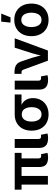

<svg xmlns="http://www.w3.org/2000/svg" viewBox="1142 -1945 814 3138"><g transform="rotate(-90 1549.0 -376.0)"><path d="M545.4 2.9Q461.4 2.9 424.8 -33Q388.2 -68.8 388.2 -141.6V-510.7H528.8V-159.2Q528.8 -132.8 538.1 -121.3Q547.4 -109.9 569.8 -109.9Q581.1 -109.9 587.6 -110.6Q594.2 -111.3 599.1 -112.8L619.6 -7.3Q608.4 -3.9 589.1 -0.5Q569.8 2.9 545.4 2.9ZM101.1 0V-510.7H242.2V0ZM18.1 -430.7V-542.5H619.6V-430.7Z M863.3 2.9Q778.8 2.9 739.5 -32.7Q700.2 -68.4 700.2 -141.6V-542.5H846.2V-160.6Q846.2 -134.8 855.5 -123.3Q864.7 -111.8 887.2 -111.8Q897.9 -111.8 904.3 -112.5Q910.6 -113.3 915.5 -114.7L936.5 -7.3Q924.8 -3.9 905.8 -0.5Q886.7 2.9 863.3 2.9Z M1248.5 10.7Q1167 10.7 1106.9 -23.9Q1046.9 -58.6 1014.6 -121.1Q982.4 -183.6 982.4 -267.1Q982.4 -350.1 1014.9 -412.1Q1047.4 -474.1 1107.2 -508.3Q1167 -542.5 1248.5 -542.5H1573.7V-431.2H1338.4L1248.5 -427.2Q1210 -427.2 1183.8 -407.2Q1157.7 -387.2 1144.3 -351.3Q1130.9 -315.4 1130.9 -267.1Q1130.9 -219.2 1144.3 -182.6Q1157.7 -146 1183.8 -125.2Q1210 -104.5 1248.5 -104.5Q1287.6 -104.5 1313.7 -125.2Q1339.8 -146 1353.3 -182.6Q1366.7 -219.2 1366.7 -267.1Q1366.7 -315.4 1353.3 -351.3Q1339.8 -387.2 1313.7 -407.2Q1287.6 -427.2 1248.5 -427.2V-464.4Q1307.6 -464.4 1356.4 -450.7Q1405.3 -437 1440.7 -409.2Q1476.1 -381.3 1495.4 -339.8Q1514.6 -298.3 1514.6 -242.7Q1514.6 -170.9 1482.4 -113.5Q1450.2 -56.2 1390.4 -22.7Q1330.6 10.7 1248.5 10.7Z M1816.4 2.9Q1731.9 2.9 1692.6 -32.7Q1653.3 -68.4 1653.3 -141.6V-542.5H1799.3V-160.6Q1799.3 -134.8 1808.6 -123.3Q1817.9 -111.8 1840.3 -111.8Q1851.1 -111.8 1857.4 -112.5Q1863.8 -113.3 1868.7 -114.7L1889.6 -7.3Q1877.9 -3.9 1858.9 -0.5Q1839.8 2.9 1816.4 2.9Z M2126 0 1978 -404.3Q1972.7 -418.9 1962.9 -425Q1953.1 -431.2 1936.5 -431.2H1911.1V-545.9H1938.5Q2012.7 -545.9 2054.7 -519Q2096.7 -492.2 2115.7 -430.2L2172.4 -262.2Q2189 -210 2201.4 -156.7Q2213.9 -103.5 2227.1 -46.9H2195.3Q2208 -103.5 2220.5 -156.7Q2232.9 -210 2249 -262.2L2338.9 -542.5H2492.2L2292 0Z M2793 10.7Q2711.4 10.7 2651.6 -24.4Q2591.8 -59.6 2559.3 -122.6Q2526.9 -185.5 2526.9 -269Q2526.9 -353.5 2559.3 -416.5Q2591.8 -479.5 2651.6 -514.6Q2711.4 -549.8 2793 -549.8Q2875 -549.8 2934.8 -514.6Q2994.6 -479.5 3027.1 -416.5Q3059.6 -353.5 3059.6 -269Q3059.6 -185.5 3027.1 -122.6Q2994.6 -59.6 2934.8 -24.4Q2875 10.7 2793 10.7ZM2793 -104.5Q2832 -104.5 2858.2 -126Q2884.3 -147.5 2897.7 -184.8Q2911.1 -222.2 2911.1 -269.5Q2911.1 -317.9 2897.7 -355Q2884.3 -392.1 2858.2 -413.3Q2832 -434.6 2793 -434.6Q2754.4 -434.6 2728.3 -413.3Q2702.1 -392.1 2688.7 -355Q2675.3 -317.9 2675.3 -269.5Q2675.3 -222.2 2688.7 -184.8Q2702.1 -147.5 2728.3 -126Q2754.4 -104.5 2793 -104.5ZM2748.5 -611.3 2764.6 -763.2H2896L2835.4 -611.3Z"/></g></svg>

Font: Inter 16pt
Style: Bold
Weight: 700
Version: Version 4.001;git-66647c0bb